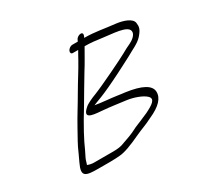

<svg xmlns="http://www.w3.org/2000/svg" viewBox="-117 -637 797 777"><g transform="rotate(-30 281.5 -248.5)"><path d="M333.6 -451C364.6 -451 384.6 -448 414.4 -444C454.5 -438 526.2 -437 530 -408C532.6 -391 510.6 -375 495.4 -368C483.8 -363 470.6 -356 454.7 -347C433.9 -335 314.6 -277 273.5 -261C252 -253 236.5 -245 225.3 -238C174.3 -197 221 -193 260.1 -190C308.8 -186 327.5 -182 370 -177C402.7 -173 440.3 -159 455.5 -144C475.5 -125 449.5 -109 415.1 -92L391.9 -82C373.1 -73 353.2 -67 335 -57C321.8 -50 299 -41 263.2 -29C253.2 -26 238.6 -24 220.6 -24H131.6C121.6 -24 111.2 -26 101.5 -30C106 -41 106.2 -48 111.7 -59L125.5 -87C140.6 -122 168 -174 210.8 -243C227.7 -271 263.3 -333 281.5 -362C299 -389 318.4 -425 333.6 -451ZM322.3 -488 319.1 -481H293.1C285.1 -481 274.9 -474 271.3 -466C267.8 -458 270.6 -451 278.6 -451H303.6C297.8 -442 291.6 -429 282.9 -414C261.9 -376 241.4 -346 217.1 -304C188.3 -254 169.8 -227 143.9 -180C122.3 -140 111.2 -124 95.5 -87L80.1 -54C53.7 1 75.1 6 134.1 6H190.1C208.1 6 222.4 5 233.7 4C256.1 3 292.2 -10 340.4 -33C370.9 -47 384.8 -50 418.2 -67C470.5 -90 495 -117 493.5 -147C492 -177 455.3 -197 383.4 -207C369.1 -209 356.4 -210 346 -212C319.3 -216 276.2 -219 248.8 -224C252.5 -226 267 -231 289.9 -240C312.7 -249 347.8 -265 395.4 -289L432.4 -308C444.3 -314 456.2 -320 467.1 -326C494.1 -342 523.6 -353 542.3 -374C564.2 -399 564.6 -410 562.3 -428C559.3 -450 522.4 -463 487.7 -467C437.2 -472 401.1 -481 349.1 -481L352.3 -488C356.1 -497 353 -503 345 -503C337 -503 326.1 -497 322.3 -488Z"/></g></svg>

Font: MewTooHand
Style: UltIta
Weight: 400
Designer: Mew Too, Robert Jablonski
Version: Version 0.77